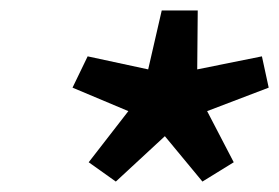

<svg xmlns="http://www.w3.org/2000/svg" viewBox="-20 -732 535 368"><path d="M202 -384 296 -471 368 -384 428 -421 377 -519 495 -564 482 -624 358 -599 359 -712H290L264 -599L148 -624L119 -564L226 -519L150 -421Z"/></svg>

Font: Falling Sky
Style: ExtObl
Weight: 400
Designer: Paul D. Hunt
Foundry: Adobe Systems Incorporated
Version: Version 1.02